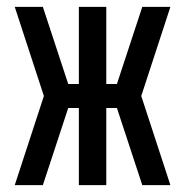

<svg xmlns="http://www.w3.org/2000/svg" viewBox="-20 -540 540 560"><path d="M477 0H395L321 -225H290V0H210V-225H179L105 0H23L108 -260L23 -520H105L179 -295H210V-520H290V-295H321L395 -520H477L392 -260Z"/></svg>

Font: Iosevka Fixed Medium
Style: Regular
Weight: 500
Monospace: yes
Designer: Belleve Invis
Foundry: Belleve Invis
Version: Version 32.3.0